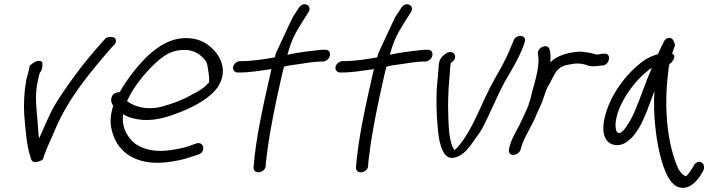

<svg xmlns="http://www.w3.org/2000/svg" viewBox="-20 -741 3395 911"><path d="M104 -359V-358C94 -298 92 -247 95 -197C101 -130 105 -55 124 2C127 9 127 36 160 26C173 23 186 17 186 7L187 6C187 4 189 -3 194 -16C209 -55 224 -84 243 -130C308 -281 410 -400 508 -514L521 -527C535 -540 531 -555 523 -562C513 -567 495 -568 482 -560L470 -547C425 -497 371 -433 329 -374C295 -327 256 -273 228 -221C207 -180 185 -127 166 -85L163 -100C161 -116 161 -136 159 -155C155 -220 142 -284 160 -360C163 -373 165 -385 169 -396C183 -410 181 -432 181 -443C180 -450 170 -454 159 -452C141 -448 127 -434 121 -429C118 -409 110 -383 104 -359Z M516 -292C500 -269 510 -250 517 -239C500 -184 502 -148 515 -107C542 -19 625 45 770 29C813 24 849 16 879 6L921 -8C929 -10 934 -15 938 -18C953 -41 940 -68 914 -61H913L871 -46C846 -38 815 -32 776 -27C700 -18 640 -39 608 -71C578 -102 557 -142 564 -199C589 -184 619 -175 658 -172C723 -168 785 -189 835 -209C900 -235 974 -272 1015 -330V-331C1055 -394 1034 -452 1009 -486C986 -516 955 -544 909 -555C815 -576 742 -531 684 -479C637 -434 584 -368 548 -304C532 -304 520 -296 516 -292ZM582 -262 584 -264C613 -329 671 -399 719 -443C756 -476 788 -499 835 -503C902 -510 935 -480 959 -448C965 -439 980 -341 968 -347C951 -325 920 -306 890 -292V-291H889C847 -267 799 -249 747 -235C679 -217 617 -234 582 -262Z M1127 -451H1120C1104 -451 1089 -438 1086 -424C1083 -409 1094 -397 1108 -397H1116C1167 -397 1217 -406 1268 -413L1259 -374C1227 -234 1193 -76 1184 43L1183 54C1183 90 1239 80 1241 45V35C1241 30 1244 13 1247 -13C1259 -115 1288 -255 1315 -373C1319 -391 1323 -408 1328 -425C1349 -431 1374 -433 1399 -437C1430 -442 1476 -449 1502 -449H1511C1526 -449 1541 -460 1545 -476C1549 -492 1541 -505 1524 -505H1515C1498 -505 1472 -501 1472 -501C1431 -497 1384 -490 1343 -481C1343 -483 1345 -483 1345 -485V-486C1365 -557 1381 -583 1416 -640L1443 -682C1465 -715 1419 -738 1398 -704L1370 -661C1365 -653 1290 -490 1290 -490C1287 -483 1286 -476 1284 -469C1238 -460 1174 -451 1127 -451Z M1613 -451H1606C1590 -451 1575 -438 1572 -424C1569 -409 1580 -397 1594 -397H1602C1653 -397 1703 -406 1754 -413L1745 -374C1713 -234 1679 -76 1670 43L1669 54C1669 90 1725 80 1727 45V35C1727 30 1730 13 1733 -13C1745 -115 1774 -255 1801 -373C1805 -391 1809 -408 1814 -425C1835 -431 1860 -433 1885 -437C1916 -442 1962 -449 1988 -449H1997C2012 -449 2027 -460 2031 -476C2035 -492 2027 -505 2010 -505H2001C1984 -505 1958 -501 1958 -501C1917 -497 1870 -490 1829 -481C1829 -483 1831 -483 1831 -485V-486C1851 -557 1867 -583 1902 -640L1929 -682C1951 -715 1905 -738 1884 -704L1856 -661C1851 -653 1776 -490 1776 -490C1773 -483 1772 -476 1770 -469C1724 -460 1660 -451 1613 -451Z M2465 -527 2469 -539C2484 -577 2429 -581 2417 -549L2412 -536C2408 -528 2402 -514 2395 -496C2377 -454 2350 -406 2325 -363C2264 -255 2225 -125 2152 -44C2147 -38 2141 -32 2136 -29C2134 -31 2132 -35 2130 -40H2129V-41C2107 -87 2108 -166 2106 -235C2106 -286 2109 -339 2114 -389C2115 -412 2116 -426 2119 -443C2124 -446 2136 -453 2139 -466C2142 -480 2133 -494 2117 -494C2111 -494 2106 -494 2096 -487C2080 -477 2064 -462 2062 -433C2060 -399 2055 -357 2052 -316C2050 -262 2051 -197 2056 -147C2059 -103 2065 -59 2080 -28C2089 -8 2106 21 2152 2C2186 -12 2212 -49 2233 -80C2246 -97 2260 -116 2271 -137C2307 -206 2338 -285 2375 -353C2406 -406 2444 -468 2465 -527Z M2591 -445C2593 -466 2593 -487 2588 -505C2581 -539 2525 -516 2533 -483C2534 -474 2534 -471 2535 -461C2537 -408 2513 -337 2501 -290L2497 -272C2495 -262 2489 -254 2488 -242C2474 -211 2460 -177 2444 -147C2429 -117 2409 -85 2400 -53L2395 -34C2392 -21 2397 -6 2414 -6C2431 -6 2444 -16 2450 -30V-31L2455 -49C2469 -93 2500 -138 2521 -186V-187C2533 -217 2550 -247 2559 -277C2566 -298 2573 -320 2583 -336C2593 -355 2603 -373 2613 -392C2628 -417 2646 -429 2677 -434L2693 -437C2710 -441 2730 -440 2746 -437C2761 -435 2776 -424 2802 -427C2810 -427 2822 -428 2832 -430H2840C2876 -435 2881 -492 2846 -486H2839C2830 -484 2822 -484 2811 -482C2809 -482 2807 -483 2803 -484L2789 -488C2782 -490 2774 -491 2767 -492L2746 -495C2721 -498 2696 -492 2677 -489L2654 -482H2653C2628 -473 2609 -463 2591 -445Z M2921 -232C2947 -291 2990 -349 3032 -387C3047 -400 3059 -411 3073 -419C3045 -356 3021 -283 2994 -218C2978 -178 2937 -107 2918 -110C2915 -110 2912 -111 2908 -114C2893 -136 2902 -187 2921 -232ZM3169 -486C3174 -502 3179 -515 3183 -527C3179 -543 3171 -568 3148 -560C3141 -558 3137 -554 3133 -549C3126 -537 3111 -506 3102 -484C3058 -472 3029 -452 2996 -422C2947 -378 2896 -312 2868 -242C2842 -177 2831 -112 2859 -75C2880 -48 2923 -42 2961 -73C3000 -103 3026 -156 3047 -208C3060 -241 3072 -274 3085 -309C3082 -252 3083 -197 3089 -143C3097 -60 3117 37 3148 96C3163 123 3180 140 3199 147C3249 162 3283 121 3302 94L3315 72C3337 34 3289 3 3268 52L3255 72C3247 83 3241 91 3234 96H3233V94H3229V93C3223 91 3212 81 3200 63C3147 -51 3128 -227 3151 -402C3152 -415 3153 -425 3156 -437C3170 -444 3193 -477 3169 -486Z"/></svg>

Font: Stray Cat
Style: BdObl
Weight: 700
Version: Version 1.0